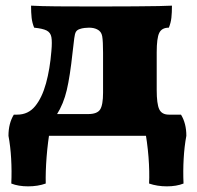

<svg xmlns="http://www.w3.org/2000/svg" viewBox="-20 -481 699 680"><path d="M41 0V-75H131L141 -77H292Q324 -77 334.5 -93Q345 -109 345 -153V-294Q345 -335 342 -352.5Q339 -370 324 -377Q318 -380 311 -381.5Q304 -383 295 -383Q289 -383 279.5 -382Q270 -381 262 -378Q253 -375 249 -368.5Q245 -362 243 -345.5Q241 -329 237 -295Q228 -211 216.5 -162Q205 -113 181 -75H41Q80 -75 104.5 -105Q129 -135 143 -186Q157 -237 162 -300Q165 -333 162 -349.5Q159 -366 145 -373Q131 -380 101 -383Q94 -400 92 -418Q90 -436 90 -461Q125 -459 180.5 -458.5Q236 -458 320 -458Q404 -458 457.5 -458.5Q511 -459 542 -459.5Q573 -460 589 -461Q589 -436 587 -418Q585 -400 578 -383Q553 -383 544 -364.5Q535 -346 535 -296V-162Q535 -113 544 -94Q553 -75 578 -75V0ZM508 169Q510 128 506 75.5Q502 23 491 -35V-75H621Q640 -44 640 0Q633 37 630.5 81Q628 125 630 169Q605 179 571 179Q537 179 508 169ZM142 169Q114 179 79.5 179Q45 179 20 169Q22 125 19.5 81Q17 37 10 0Q10 -44 29 -75H159V-35Q149 23 145 75.5Q141 128 142 169Z"/></svg>

Font: Vollkorn Black
Style: Regular
Weight: 900
Designer: Friedrich Althausen
Foundry: Friedrich Althausen
Version: Version 5.000